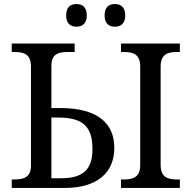

<svg xmlns="http://www.w3.org/2000/svg" viewBox="-20 -929 947 949"><path d="M358 -797C386 -797 409 -812 409 -853C409 -895 386 -909 358 -909C329 -909 307 -895 307 -853C307 -812 329 -797 358 -797ZM548 -797C576 -797 599 -812 599 -853C599 -895 576 -909 548 -909C519 -909 497 -895 497 -853C497 -812 519 -797 548 -797ZM38 0H299C467 0 545 -81 545 -198C545 -314 470 -395 277 -395H234V-605C234 -664 272 -672 316 -672H349V-714H38V-672H51C96 -672 133 -663 133 -600V-110C133 -51 95 -42 51 -42H38ZM578 0H869V-42H856C811 -42 774 -51 774 -114V-600C774 -663 811 -672 856 -672H869V-714H578V-672H591C636 -672 673 -663 673 -600V-114C673 -51 636 -42 591 -42H578ZM234 -48V-348H267C388 -348 437 -305 437 -193C437 -95 395 -48 282 -48Z"/></svg>

Font: Noto Serif Thai
Style: Regular
Weight: 400
Designer: Monotype Design Team
Foundry: Monotype Imaging Inc.
Version: Version 1.901